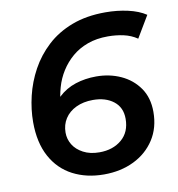

<svg xmlns="http://www.w3.org/2000/svg" viewBox="-81 -784 806 867"><g transform="rotate(-10 322.0 -350.0)"><path d="M327 10Q247 10 184.5 -22.5Q122 -55 87 -119.5Q52 -184 52 -278Q52 -336 66.5 -397Q81 -458 111.5 -514Q142 -570 190 -614.5Q238 -659 305 -684.5Q372 -710 459 -710Q513 -710 562 -699Q611 -688 644 -666L585 -567Q557 -586 523 -593.5Q489 -601 451 -601Q399 -601 358 -586Q317 -571 286.5 -545Q256 -519 234.5 -485Q213 -451 202 -412Q191 -373 188 -334Q187 -305 186 -290.5Q185 -276 185 -264L138 -284Q160 -339 194 -371Q228 -403 272.5 -417.5Q317 -432 368 -432Q429 -432 480.5 -408.5Q532 -385 563.5 -340Q595 -295 595 -230Q595 -157 560 -103Q525 -49 464.5 -19.5Q404 10 327 10ZM324 -92Q386 -92 426 -126Q466 -160 466 -221Q466 -273 429.5 -301.5Q393 -330 335 -330Q291 -330 257.5 -314Q224 -298 206 -270Q188 -242 188 -206Q188 -176 203.5 -150.5Q219 -125 250 -108.5Q281 -92 324 -92Z"/></g></svg>

Font: MOST Montserrat SemiBold
Style: Italic
Weight: 600
Italic angle: -11.3°
Designer: Julieta Ulanovsky
Foundry: Julieta Ulanovsky
Version: Version 8.000;March 11, 2024;FontCreator 15.0.0.2926 64-bit